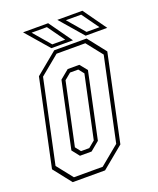

<svg xmlns="http://www.w3.org/2000/svg" viewBox="-156 -940 848 1032"><g transform="rotate(-20 267.5 -424.0)"><path d="M78.5 0 -2.5 -103 102.5 -597 227.5 -700H412.5L493.5 -597L388.5 -103L263.5 0ZM93.5 -22.5H258L368.5 -113.5L469.5 -587.5L397.5 -678.5H233L122.5 -587.5L21.5 -113.5ZM163.5 -120 130 -162.5 210 -538.5 261 -580.5H327.5L361.5 -538.5L281.5 -162.5L230 -120ZM177.5 -141.5H224.5L261.5 -172L337.5 -528L313.5 -558.5H266.5L229.5 -528L153.5 -172ZM536.5 -716H413L299 -848H442.5ZM498.5 -733.5 429 -830.5H341.5L424.5 -733.5ZM340.5 -716H217L103 -848H246.5ZM302.5 -733.5 233 -830.5H145.5L228.5 -733.5Z"/></g></svg>

Font: Tourney Condensed ExtraLight
Style: Italic
Weight: 200
Width: 3
Italic angle: -12°
Designer: Tyler Finck
Foundry: Etcetera Type Co
Version: Version 1.010; ttfautohint (v1.8.3)